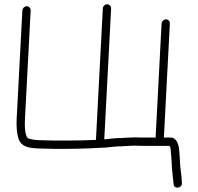

<svg xmlns="http://www.w3.org/2000/svg" viewBox="-20 -720 932 903"><path d="M85.2 -671 58.4 -161C56.6 -125.5 58.9 -89.1 68.4 -64C81 -31.7 111 -24.4 154.2 -22C179.1 -22 201.8 -20 228 -20H295C363.6 -20 416.4 -23 476.4 -26C495.5 -28 495.5 -28 514.6 -30C526.6 -31.3 539 -32 551.7 -32C575.3 -33.2 594.2 -35 616.8 -35C626.8 -34.3 636.1 -34 644.8 -34H776.8C779.9 -30 781.7 -26 782.2 -22C783.7 -1 786 16.1 787 38L788 58C789.4 88.2 794.2 116.2 796.3 146C798.2 171.4 837.4 166 835.6 141L833.9 117C832.9 97 828.4 74.7 827.2 54C826.7 44 826.7 44 826.2 34C825.7 22.2 825 10.8 824 0C823.4 -7 823.4 -7 822.7 -14C820.4 -40.3 810.4 -73 782.8 -73H750.8L778.9 -609C779.5 -619.6 771.6 -629 761 -629C750.4 -629 740.5 -619.6 739.9 -609L712.1 -78C712 -76.7 712.3 -75 712.8 -73H646.8C638.2 -73 629.2 -73.3 619.9 -74C595.3 -74 577.9 -72.2 551.7 -71C524.5 -71 500.7 -67.6 475.4 -65H470.4L502.6 -680C503.2 -690.6 494.2 -700 483.7 -700C473.1 -700 464.2 -690.6 463.6 -680L431.2 -62H429.2C383.3 -60.2 351.5 -59 297.1 -59H230.1C205.2 -59 181.3 -61 158.2 -61C141 -62.2 131.6 -63.2 120.5 -67C115 -67 107 -72.5 105.1 -79C96.1 -99.3 96 -132.7 97.4 -161L124.2 -671C124.7 -681.3 115.9 -691 105.7 -691C95.6 -691 85.7 -681.3 85.2 -671Z"/></svg>

Font: Just Breathe
Style: Obl1
Weight: 400
Foundry: Cannot Into Space Fonts
Version: Version 0.72